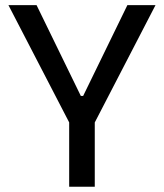

<svg xmlns="http://www.w3.org/2000/svg" viewBox="-20 -713 626 733"><path d="M251.5 -231.4 12.2 -693.4H119.6L288.6 -346.7H297.4L466.3 -693.4H573.7L334.5 -231.4ZM244.1 0V-341.8H341.8V0Z"/></svg>

Font: Cascadia Mono PL
Style: Regular
Weight: 400
Monospace: yes
Designer: Aaron Bell
Foundry: Saja Typeworks
Version: Version 2102.003